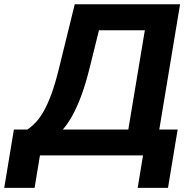

<svg xmlns="http://www.w3.org/2000/svg" viewBox="-57 -748 932 924"><path d="M-36.6 156.2 9.8 -124.5H74.7Q95.7 -138.7 115.5 -159.7Q135.3 -180.7 154.1 -214.1Q172.9 -247.6 191.2 -297.6Q209.5 -347.7 227.1 -419.9L302.7 -727.5H809.6L709.5 -124.5H797.9L751.5 156.2H605.5L631.3 0H135.3L109.4 156.2ZM245.1 -124.5H560.5L640.1 -602.5H419.4L374 -419.9Q356.4 -348.1 335.7 -291.5Q314.9 -234.9 292.2 -193.4Q269.5 -151.9 245.1 -124.5Z"/></svg>

Font: Inter 18pt
Style: Bold Italic
Weight: 700
Italic angle: -9.3988°
Designer: Rasmus Andersson
Foundry: rsms
Version: Version 4.001;git-66647c0bb